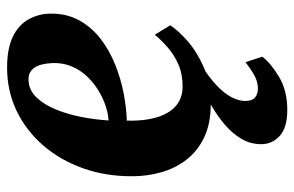

<svg xmlns="http://www.w3.org/2000/svg" viewBox="-164 -440 831 542"><g transform="rotate(-90 251.0 -168.5)"><path d="M451 -103Q438 -82 408 -55.2Q378 -28.5 333.2 -8.5Q288.5 11.5 229.5 11.5Q173.5 11.5 134.5 -7.2Q95.5 -26 71.2 -57.8Q47 -89.5 36 -129Q25 -168.5 25 -209.5Q24.5 -285.5 47.8 -350Q71 -414.5 112.5 -462.2Q154 -510 210 -536.8Q266 -563.5 331.5 -563.5Q384.5 -563.5 417.8 -547.8Q451 -532 467 -504.5Q483 -477 484 -443.5Q485 -396 465.2 -360.2Q445.5 -324.5 412.5 -299.2Q379.5 -274 339.2 -258Q299 -242 257.8 -234.2Q216.5 -226.5 182 -225.5Q181 -189.5 186.5 -160.5Q192 -131.5 204 -110.8Q216 -90 234.5 -79Q253 -68 278 -68Q313.5 -68 340.8 -80Q368 -92 388.8 -110.2Q409.5 -128.5 424.5 -146.5ZM299 -503Q269.5 -503 248.5 -481.5Q227.5 -460 213.5 -425.8Q199.5 -391.5 192 -352Q184.5 -312.5 182.5 -277Q201.5 -278 224 -285.5Q246.5 -293 268 -306.2Q289.5 -319.5 307.2 -338.2Q325 -357 335.2 -381.5Q345.5 -406 344.5 -435Q343 -469.5 331.5 -486.2Q320 -503 299 -503ZM212.5 227.5Q162.5 227.5 139 206.2Q115.5 185 115.5 154Q115.5 123 131 97.2Q146.5 71.5 171 50.8Q195.5 30 224.2 13.5Q253 -3 279 -16L303.5 -26L338 -14.5Q305 6 282.8 26.8Q260.5 47.5 249.2 68Q238 88.5 237.5 108Q237.5 128 247 136.2Q256.5 144.5 272 144.5Q291.5 144.5 309.2 134.8Q327 125 347 109.5L362.5 157Q343 182 304.5 204.8Q266 227.5 212.5 227.5Z"/></g></svg>

Font: Merriweather 36pt ExtraBold
Style: Italic
Weight: 800
Italic angle: -7.8°
Version: Version 2.101